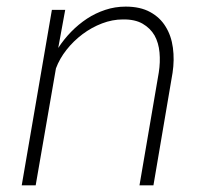

<svg xmlns="http://www.w3.org/2000/svg" viewBox="-20 -558 627 578"><path d="M45.4 0H87.4L148.4 -352.1Q159.2 -381.3 180.2 -408Q201.2 -434.6 228.5 -455.1Q255.9 -475.6 287.1 -487.5Q318.4 -499.5 350.1 -499.5Q386.2 -500 409.4 -486.6Q432.6 -473.1 445.3 -451.2Q457.5 -429.2 460.2 -400.1Q462.9 -371.1 458 -339.8L399.9 0H441.9L499.5 -338.9Q505.4 -377.9 500.5 -414.3Q495.6 -450.7 478.5 -478Q461.9 -505.4 432.1 -521.7Q402.3 -538.1 358.4 -538.1Q326.2 -538.1 296.9 -528.3Q267.6 -518.6 242.2 -502Q216.3 -484.9 194.3 -462.4Q172.4 -439.9 155.3 -413.6L176.3 -528.3H136.2Z"/></svg>

Font: Roboto Mono ExtraLight
Style: Italic
Weight: 250
Italic angle: -10°
Monospace: yes
Designer: Google
Version: Version 3.000